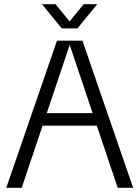

<svg xmlns="http://www.w3.org/2000/svg" viewBox="-20 -900 668 920"><path d="M10 0 253 -705H375L618 0H544L314 -685L84 0ZM151 -298V-358H477V-298ZM276 -764 181 -880H246L331 -776H296L381 -880H446L351 -764Z"/></svg>

Font: TikTok Sans Light
Style: Regular
Weight: 300
Version: Version 4.000